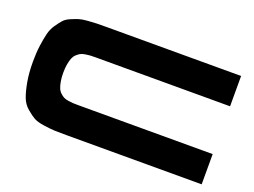

<svg xmlns="http://www.w3.org/2000/svg" viewBox="-105 -932 1543 1165"><g transform="rotate(20 666.5 -350.0)"><path d="M407.7 -504.4Q385.7 -504.4 372.1 -503.7Q358.4 -502.9 340.1 -499.8Q321.8 -496.6 311 -490.7Q300.3 -484.9 288.1 -473.6Q275.9 -462.4 269.3 -446Q262.7 -429.7 258.3 -405.3Q253.9 -380.9 253.9 -349.6Q253.9 -318.4 258.3 -293.9Q262.7 -269.5 269.3 -253.4Q275.9 -237.3 288.1 -226.1Q300.3 -214.8 311 -209Q321.8 -203.1 340.3 -200.2Q358.9 -197.3 372.1 -196.5Q385.3 -195.8 407.7 -195.8H1274.9V-0.5H407.7Q353 -0.5 326.2 -1.5Q299.3 -2.4 254.9 -8.8Q210.4 -15.1 188 -27.8Q165.5 -40.5 136 -65.7Q106.4 -90.8 92.5 -127.7Q78.6 -164.6 68.4 -220.7Q58.1 -276.9 58.1 -350.1Q58.1 -407.2 64.5 -454.1Q70.8 -501 79.3 -535.4Q87.9 -569.8 106.2 -596.2Q124.5 -622.6 139.4 -639.9Q154.3 -657.2 182.9 -669.2Q211.4 -681.2 230.5 -687.3Q249.5 -693.4 286.1 -696.3Q322.8 -699.2 344 -699.7Q365.2 -700.2 407.7 -700.2H1274.9V-504.4Z"/></g></svg>

Font: Donpoligrafbum
Style: Bold
Weight: 700
Designer: Sasha Pavljenko
Version: Version 1.002;Fontself Maker 3.5.8